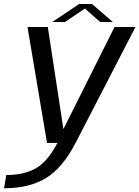

<svg xmlns="http://www.w3.org/2000/svg" viewBox="-58 -728 710 978"><path d="M181.5 0 82 -590.5H185.5L265 -70.5L525.5 -590.5H632L327 0Q260.5 128 175.5 179.5Q90.5 231 -37.5 231L-26 163.5Q66 163.5 126 128.5Q186 93.5 234.5 0ZM208.5 -616 345 -707.5H411L516.5 -616H452L374.5 -684.5L273 -616Z"/></svg>

Font: Anybody ExtraExpanded Regular
Style: Italic
Weight: 400
Width: 8
Italic angle: -10°
Designer: Tyler Finck
Foundry: Etcetera Type Company
Version: Version 1.010; ttfautohint (v1.8.3) -l 8 -r 50 -G 200 -x 14 